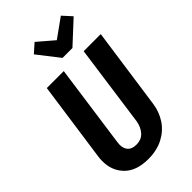

<svg xmlns="http://www.w3.org/2000/svg" viewBox="-283 -1014 1112 1112"><g transform="rotate(-45 273.0 -458.0)"><path d="M475 -192Q467 -134 436 -87Q405 -40 352.5 -12.5Q300 15 230 15Q133 15 82.5 -35.5Q32 -86 32 -164Q32 -186 34 -198L104 -692H243L172 -184Q170 -168 170 -162Q170 -130 187 -111.5Q204 -93 239 -93Q281 -93 305 -120Q329 -147 336 -189L406 -692H546ZM458 -931 508 -876 373 -751H292L189 -883L243 -931L341 -847Z"/></g></svg>

Font: Fira Sans Extra Condensed SemiBold
Style: Italic
Weight: 600
Width: 3
Italic angle: -8°
Designer: Carrois Corporate & Edenspiekermann AG
Foundry: Carrois Corporate GbR & Edenspiekermann AG
Version: Version 4.203